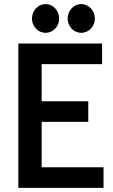

<svg xmlns="http://www.w3.org/2000/svg" viewBox="-20 -911 550 931"><path d="M69 -700V0H482V-100H182V-320H408V-420H182V-600H475V-700ZM440 -821C440 -858 412 -891 374 -891C336 -891 308 -858 308 -821C308 -784 336 -752 374 -752C412 -752 440 -784 440 -821ZM267 -821C267 -858 239 -891 201 -891C163 -891 135 -858 135 -821C135 -784 163 -752 201 -752C239 -752 267 -784 267 -821Z"/></svg>

Font: Mint Spirit
Style: Bold
Weight: 700
Designer: HARENDAL Hirwen
Foundry: Arkandis Digital Foundry.
Version: Version 1.004;FFEdit